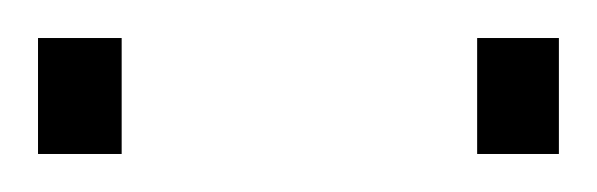

<svg xmlns="http://www.w3.org/2000/svg" viewBox="-20 -731 314 101"><path d="M0 -650V-711H44V-650ZM231 -650V-711H274V-650Z"/></svg>

Font: Saira Expanded Thin
Style: Regular
Weight: 250
Width: 7
Designer: Hector Gatti with collaboration of the Omnibus-Type team
Foundry: Omnibus-Type
Version: Version 1.101